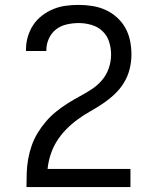

<svg xmlns="http://www.w3.org/2000/svg" viewBox="-20 -763 640 783"><path d="M88 0V-1Q88 -30 89 -58.5Q90 -87 95 -115Q100 -143 109.5 -170Q119 -197 134 -221.5Q149 -246 167.5 -267.5Q186 -289 208 -307Q230 -325 254.5 -340.5Q279 -356 304 -369.5Q329 -383 353 -398.5Q377 -414 395.5 -435.5Q414 -457 423.5 -484.5Q433 -512 433 -541Q433 -567 425 -592.5Q417 -618 398 -636Q379 -654 353 -661.5Q327 -669 301 -669Q277 -669 252.5 -663.5Q228 -658 209 -643.5Q190 -629 179.5 -606Q169 -583 169 -559V-555H86V-561Q86 -588 93.5 -613.5Q101 -639 115.5 -661Q130 -683 151.5 -699.5Q173 -716 197.5 -726Q222 -736 248 -739.5Q274 -743 301 -743Q329 -743 357 -738.5Q385 -734 410.5 -722.5Q436 -711 457 -692Q478 -673 491.5 -648.5Q505 -624 510.5 -596.5Q516 -569 516 -541Q516 -510 508.5 -480.5Q501 -451 485 -425Q469 -399 446.5 -378Q424 -357 398.5 -340Q373 -323 346.5 -308Q320 -293 295.5 -275Q271 -257 249.5 -235Q228 -213 212 -187.5Q196 -162 186.5 -133Q177 -104 174 -74H512V0Z"/></svg>

Font: Iosevka Extended
Style: Regular
Weight: 400
Width: 7
Monospace: yes
Designer: Belleve Invis
Foundry: Belleve Invis
Version: Version 32.5.0; ttfautohint (v1.8.4)